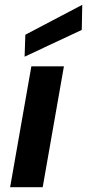

<svg xmlns="http://www.w3.org/2000/svg" viewBox="-20 -776 361 796"><path d="M22 0 110 -501H245L157 0ZM82 -541 85 -632 321 -756 319 -652Z"/></svg>

Font: DM Sans 17pt
Style: Bold Italic
Weight: 700
Italic angle: -10°
Version: Version 4.004;gftools[0.9.30]